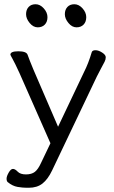

<svg xmlns="http://www.w3.org/2000/svg" viewBox="-20 -722 540 906"><path d="M341 -593Q362 -593 374.5 -606Q387 -619 387 -641Q387 -663 369.5 -682.5Q352 -702 331 -702Q310 -702 298 -689Q286 -676 286 -655Q286 -634 303 -613.5Q320 -593 341 -593ZM158 -593Q179 -593 191.5 -606Q204 -619 204 -641Q204 -663 186.5 -682.5Q169 -702 148 -702Q127 -702 115 -689Q103 -676 103 -655Q103 -634 120 -613.5Q137 -593 158 -593ZM29 -464Q29 -462 39.5 -443.5Q50 -425 72 -377L218 -46L174 46Q160 77 144.5 89Q129 101 102.5 101Q76 101 63.5 88Q51 75 41 75Q31 75 21 92.5Q11 110 11 121Q11 132 16 137Q39 156 63 160Q87 164 106 164H116Q155 164 180.5 144Q206 124 226 82L437 -361Q446 -379 457 -399.5Q468 -420 473.5 -430.5Q479 -441 479 -452Q479 -463 462 -474Q445 -485 430.5 -485Q416 -485 413 -476Q397 -422 377 -383L254 -124L138 -393Q118 -441 110 -464Q104 -480 66.5 -480Q29 -480 29 -464Z"/></svg>

Font: LXGW WenKai TC
Style: Regular
Weight: 400
Designer: LXGW / Fontworks Inc.
Foundry: LXGW / Fontworks Inc.
Version: Version 1.330